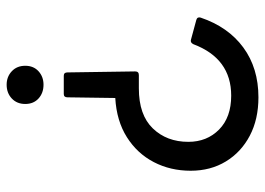

<svg xmlns="http://www.w3.org/2000/svg" viewBox="-130 -658 798 578"><g transform="rotate(90 269.0 -369.0)"><path d="M208 -162Q198 -162 198 -173L195 -377Q195 -388 206 -388H246Q326 -388 366.5 -430Q407 -472 407 -537Q407 -593 370 -629.5Q333 -666 268 -666Q156 -666 113 -552Q108 -542 99 -545L40 -561Q30 -564 33 -574Q61 -657 123 -702.5Q185 -748 273 -748Q339 -748 388.5 -722Q438 -696 466 -650Q494 -604 494 -544Q494 -483 468 -433Q442 -383 393 -352Q344 -321 275 -317L273 -173Q273 -162 263 -162ZM235 10Q211 10 194.5 -5.5Q178 -21 178 -46Q178 -71 194.5 -86Q211 -101 235 -101Q260 -101 276.5 -86Q293 -71 293 -46Q293 -21 276.5 -5.5Q260 10 235 10Z"/></g></svg>

Font: LINE Seed Sans
Style: Regular
Weight: 400
Designer: LINE VX Design & Dalton Maag Ltd & Sandoll Inc
Foundry: Dalton Maag Ltd
Version: Version 1.003